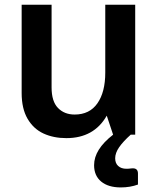

<svg xmlns="http://www.w3.org/2000/svg" viewBox="-20 -571 669 814"><path d="M543.5 142.6Q564.9 142.6 564.9 165V211.4Q531.7 223.6 492.2 223.6Q439 223.6 408.9 198.7Q378.9 173.8 378.9 129.4Q378.9 95.7 398.9 63.7Q418.9 31.7 459.5 0L432.6 -80.6Q378.4 14.6 261.2 14.6Q207 14.6 164.6 -4.9Q122.1 -24.4 96.9 -67.4Q71.8 -110.4 71.8 -176.8V-550.8H198.7V-200.2Q198.7 -141.1 225.8 -113.3Q252.9 -85.4 296.4 -85.4Q359.9 -85.4 393.1 -133.1Q426.3 -180.7 426.3 -263.2V-550.8H553.2V0H534.2Q502 28.8 485.1 53.2Q468.3 77.6 468.3 100.1Q468.3 121.1 481.2 132.8Q494.1 144.5 516.1 144.5Q525.9 144.5 535.2 143.1Q538.1 142.6 543.5 142.6Z"/></svg>

Font: Lycee Sans SemiBold
Style: Regular
Weight: 600
Designer: Justin Alvin
Foundry: Alkove Design
Version: Version 1.030